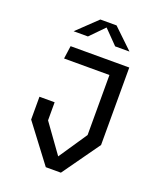

<svg xmlns="http://www.w3.org/2000/svg" viewBox="-168 -1043 955 1147"><g transform="rotate(20 310.0 -470.0)"><path d="M142 -820H233L319.5 -908.5L406 -820H497L371 -940.5H268ZM263.5 0H359.5L528.5 -237.5V-730H155.5L144 -647.5H432.5V-266L311 -86L180.5 -267.5V-382.5H84V-237.5Z"/></g></svg>

Font: FontWithASyntaxHighlighterNightOwl
Style: Regular
Weight: 400
Designer: Riley Cran & the Lettermatic Team
Foundry: Lettermatic
Version: Version 1.000 (FontWithASyntaxHighlighterNightOwl)